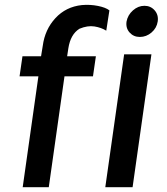

<svg xmlns="http://www.w3.org/2000/svg" viewBox="-20 -775 690 795"><path d="M74 0 139 -459H61L73 -542H150L157 -585Q166 -653 209.5 -700Q253 -747 319 -754Q353 -757 385.5 -750.5Q418 -744 433 -732L420 -648Q399 -661 371 -665.5Q343 -670 309 -656Q272 -633 263 -575L258 -542H377L365 -459H247L182 0ZM559 -622Q533 -622 516.5 -640.5Q500 -659 504 -686Q509 -713 530.5 -732Q552 -751 578 -751Q604 -751 620.5 -732Q637 -713 633 -686Q629 -659 607.5 -640.5Q586 -622 559 -622ZM494 -550H607L529 0H416Z"/></svg>

Font: Oakes Grotesk Medium
Style: Italic
Weight: 500
Italic angle: -8°
Designer: Samuel Oakes
Foundry: Samuel Oakes
Version: Version 1.000;PS 001.000;hotconv 1.0.88;makeotf.lib2.5.64775